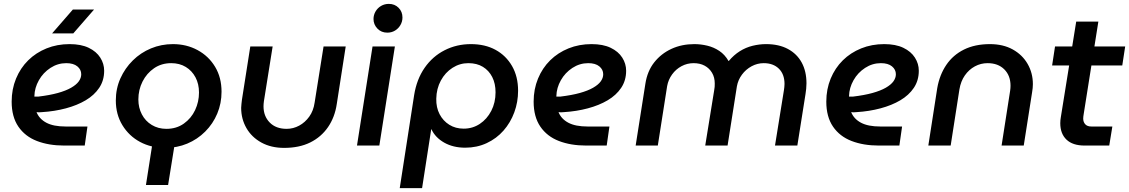

<svg xmlns="http://www.w3.org/2000/svg" viewBox="-20 -749 5810 988"><path d="M310 0Q231 0 170 -23.5Q109 -47 74.5 -97.5Q40 -148 40 -226Q40 -290 62.5 -344.5Q85 -399 125 -438.5Q165 -478 219.5 -500Q274 -522 338 -522Q397 -522 436.5 -503Q476 -484 496 -452.5Q516 -421 516 -385Q516 -335 490.5 -297Q465 -259 421 -233Q377 -207 319 -191.5Q261 -176 196 -172Q187 -171 180.5 -171Q174 -171 168 -172Q182 -137 218.5 -117.5Q255 -98 318 -98H430L416 0ZM157 -252Q162 -252 167 -252Q172 -252 178 -252Q236 -259 277.5 -270.5Q319 -282 346 -297.5Q373 -313 385.5 -330.5Q398 -348 398 -367Q398 -391 378 -407.5Q358 -424 321 -424Q277 -424 239.5 -399.5Q202 -375 180 -336Q158 -297 157 -255Q157 -254 157 -253.5Q157 -253 157 -252ZM248 -577 355 -700H464L357 -577Z M731 203 764 -8H879L845 203ZM830 12Q758 12 701 -18.5Q644 -49 610 -104.5Q576 -160 576 -232Q576 -293 599.5 -345.5Q623 -398 663.5 -438Q704 -478 757 -500Q810 -522 870 -522Q940 -522 997 -491Q1054 -460 1087 -405Q1120 -350 1120 -277Q1120 -217 1098 -164.5Q1076 -112 1036 -72Q996 -32 943.5 -10Q891 12 830 12ZM836 -86Q888 -86 926 -113Q964 -140 984 -182.5Q1004 -225 1004 -273Q1004 -317 986 -351Q968 -385 936 -404.5Q904 -424 861 -424Q811 -424 773 -398Q735 -372 713.5 -329.5Q692 -287 692 -237Q692 -195 710 -160.5Q728 -126 761 -106Q794 -86 836 -86Z M1759 -510 1713 -214Q1703 -146 1668 -95Q1633 -44 1576.5 -16Q1520 12 1442 12Q1375 12 1325 -15.5Q1275 -43 1248 -90Q1221 -137 1221 -194Q1221 -203 1222.5 -214.5Q1224 -226 1225 -236L1268 -510H1383L1338 -228Q1337 -221 1336.5 -214.5Q1336 -208 1336 -202Q1336 -151 1368 -118.5Q1400 -86 1455 -86Q1489 -86 1519.5 -102.5Q1550 -119 1571.5 -149Q1593 -179 1599 -221L1645 -510Z M1817 0 1897 -510H2012L1932 0ZM1973 -581Q1942 -581 1922 -602Q1902 -623 1902 -651Q1902 -672 1912.5 -690Q1923 -708 1941 -718.5Q1959 -729 1981 -729Q2011 -729 2031 -709Q2051 -689 2051 -659Q2051 -638 2040.5 -620Q2030 -602 2012.5 -591.5Q1995 -581 1973 -581Z M2037 219 2111 -259Q2124 -341 2165 -400Q2206 -459 2268 -490.5Q2330 -522 2403 -522Q2476 -522 2530 -492.5Q2584 -463 2615 -409Q2646 -355 2646 -282Q2646 -224 2626.5 -171Q2607 -118 2571 -77Q2535 -36 2484.5 -12.5Q2434 11 2374 11Q2312 11 2266 -15Q2220 -41 2200 -84H2199L2152 219ZM2366 -87Q2412 -87 2449 -111.5Q2486 -136 2508 -178.5Q2530 -221 2530 -274Q2530 -319 2513 -352.5Q2496 -386 2465 -405Q2434 -424 2390 -424Q2346 -424 2308.5 -400Q2271 -376 2248.5 -334.5Q2226 -293 2225 -241Q2224 -196 2242 -161.5Q2260 -127 2292 -107Q2324 -87 2366 -87Z M2996 0Q2917 0 2856 -23.5Q2795 -47 2760.5 -97.5Q2726 -148 2726 -226Q2726 -290 2748.5 -344.5Q2771 -399 2811 -438.5Q2851 -478 2905.5 -500Q2960 -522 3024 -522Q3083 -522 3122.5 -503Q3162 -484 3182 -452.5Q3202 -421 3202 -385Q3202 -335 3176.5 -297Q3151 -259 3107 -233Q3063 -207 3005 -191.5Q2947 -176 2882 -172Q2873 -171 2866.5 -171Q2860 -171 2854 -172Q2868 -137 2904.5 -117.5Q2941 -98 3004 -98H3116L3102 0ZM2843 -252Q2848 -252 2853 -252Q2858 -252 2864 -252Q2922 -259 2963.5 -270.5Q3005 -282 3032 -297.5Q3059 -313 3071.5 -330.5Q3084 -348 3084 -367Q3084 -391 3064 -407.5Q3044 -424 3007 -424Q2963 -424 2925.5 -399.5Q2888 -375 2866 -336Q2844 -297 2843 -255Q2843 -254 2843 -253.5Q2843 -253 2843 -252Z M3251 0 3301 -318Q3311 -383 3346.5 -428Q3382 -473 3435 -497.5Q3488 -522 3553 -522Q3586 -522 3619.5 -514Q3653 -506 3681.5 -487Q3710 -468 3729 -435H3730Q3756 -466 3787 -485.5Q3818 -505 3853 -513.5Q3888 -522 3922 -522Q3988 -522 4034.5 -497Q4081 -472 4105.5 -427Q4130 -382 4130 -320Q4130 -306 4128.5 -292Q4127 -278 4125 -265L4083 0H3968L4014 -285Q4015 -292 4016 -300.5Q4017 -309 4017 -317Q4017 -367 3988 -395.5Q3959 -424 3910 -424Q3877 -424 3847.5 -408Q3818 -392 3798 -365Q3778 -338 3772 -305L3724 0H3609L3655 -284Q3657 -293 3657.5 -302Q3658 -311 3658 -319Q3658 -351 3644 -374.5Q3630 -398 3606 -411Q3582 -424 3549 -424Q3516 -424 3487 -408.5Q3458 -393 3438.5 -366Q3419 -339 3413 -306L3365 0Z M4502 0Q4423 0 4362 -23.5Q4301 -47 4266.5 -97.5Q4232 -148 4232 -226Q4232 -290 4254.5 -344.5Q4277 -399 4317 -438.5Q4357 -478 4411.5 -500Q4466 -522 4530 -522Q4589 -522 4628.5 -503Q4668 -484 4688 -452.5Q4708 -421 4708 -385Q4708 -335 4682.5 -297Q4657 -259 4613 -233Q4569 -207 4511 -191.5Q4453 -176 4388 -172Q4379 -171 4372.5 -171Q4366 -171 4360 -172Q4374 -137 4410.5 -117.5Q4447 -98 4510 -98H4622L4608 0ZM4349 -252Q4354 -252 4359 -252Q4364 -252 4370 -252Q4428 -259 4469.5 -270.5Q4511 -282 4538 -297.5Q4565 -313 4577.5 -330.5Q4590 -348 4590 -367Q4590 -391 4570 -407.5Q4550 -424 4513 -424Q4469 -424 4431.5 -399.5Q4394 -375 4372 -336Q4350 -297 4349 -255Q4349 -254 4349 -253.5Q4349 -253 4349 -252Z M4757 0 4803 -296Q4815 -364 4849.5 -415Q4884 -466 4940.5 -494Q4997 -522 5074 -522Q5142 -522 5191.5 -494.5Q5241 -467 5268 -420Q5295 -373 5295 -316Q5295 -307 5294 -296Q5293 -285 5291 -274L5248 0H5134L5178 -282Q5179 -289 5179.5 -295.5Q5180 -302 5180 -308Q5180 -360 5148 -392Q5116 -424 5062 -424Q5027 -424 4996.5 -407.5Q4966 -391 4945 -361Q4924 -331 4917 -289L4872 0Z M5561 0Q5500 0 5468 -30.5Q5436 -61 5436 -115Q5436 -130 5439 -147L5518 -638H5632L5557 -165Q5554 -148 5554 -139Q5554 -121 5564.5 -109.5Q5575 -98 5596 -98H5704L5688 0ZM5394 -412 5409 -510H5770L5755 -412Z"/></svg>

Font: MuseoModerno Medium
Style: Italic
Weight: 500
Italic angle: -9°
Designer: Pablo Cosgaya, Héctor Gatti, Marcela Romero, and the Authors of The MuseoModerno Project.
Foundry: Omnibus-Type Team
Version: Version 1.003